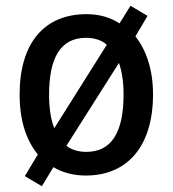

<svg xmlns="http://www.w3.org/2000/svg" viewBox="-20 -598 598 665"><path d="M510 -271C510 -356 487 -424 449 -472L491 -543L432 -578L394 -517C362 -538 323 -549 280 -549C134 -549 48 -450 48 -271C48 -182 70 -113 111 -63L66 12L125 47L165 -19C197 0 235 10 277 10C422 10 510 -92 510 -271ZM150 -270C150 -397 189 -467 278 -467C307 -467 332 -459 350 -443L168 -154C156 -184 150 -223 150 -270ZM408 -271C408 -144 369 -72 279 -72C252 -72 228 -79 210 -93L392 -380C402 -352 408 -315 408 -271Z"/></svg>

Font: Noto Sans Khmer UI SemiCondensed Medium
Style: Regular
Weight: 500
Width: 4
Designer: Danh Hong and the Monotype Design Team
Foundry: Monotype Imaging Inc.
Version: Version 2.002